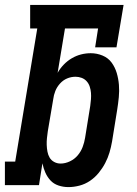

<svg xmlns="http://www.w3.org/2000/svg" viewBox="-39 -755 559 783"><path d="M240 8Q219 8 199.5 1.5Q180 -5 167 -19Q154 -33 146 -51Q138 -69 134 -89L120 0H-19V-96H23L113 -639H84V-735H465L436 -562H349L361 -639H226L196 -458Q206 -476 221 -491.5Q236 -507 254 -517.5Q272 -528 291.5 -533Q311 -538 331 -538Q356 -538 379 -528.5Q402 -519 416 -500Q430 -481 437 -457.5Q444 -434 446 -409Q448 -384 445.5 -358.5Q443 -333 439 -308L418 -178Q414 -155 407.5 -133Q401 -111 390 -90Q379 -69 363.5 -50Q348 -31 328 -17.5Q308 -4 285 2Q262 8 240 8ZM208 -88Q227 -88 246 -97Q265 -106 278 -121.5Q291 -137 298 -155.5Q305 -174 308 -193L329 -323Q331 -337 332 -350.5Q333 -364 332 -376.5Q331 -389 327 -401.5Q323 -414 314.5 -423.5Q306 -433 294 -437.5Q282 -442 269 -442Q251 -442 234.5 -435Q218 -428 205.5 -414Q193 -400 186.5 -383.5Q180 -367 178 -350L156 -220Q154 -206 152.5 -192Q151 -178 151.5 -164Q152 -150 154.5 -136.5Q157 -123 163.5 -112Q170 -101 182 -94.5Q194 -88 208 -88Z"/></svg>

Font: Iosevka Slab Oblique
Style: Bold
Weight: 700
Italic angle: -9°
Monospace: yes
Designer: Belleve Invis
Foundry: Belleve Invis
Version: Version 11.1.1; ttfautohint (v1.8.3)